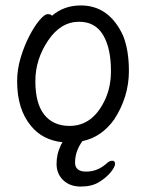

<svg xmlns="http://www.w3.org/2000/svg" viewBox="-20 -506 540 706"><path d="M371 96Q382 85 392.5 85Q403 85 403 96.5Q403 108 386.5 128Q370 148 343.5 164Q317 180 277 180Q237 180 212.5 156.5Q188 133 188 97Q188 61 202 32Q205 24 210 17Q136 9 94 -43Q43 -104 43 -207Q43 -251 56 -294Q69 -337 87.5 -373Q106 -409 125 -431.5Q144 -454 155 -454Q168 -454 171 -448Q215 -486 277 -486Q382 -486 433 -374Q454 -321 454 -245Q454 -150 400 -67Q354 -2 283 13Q256 50 256 92Q256 125 297 125Q338 125 371 96ZM236 -43Q322 -43 367 -141Q388 -187 388 -245Q388 -329 359 -377.5Q330 -426 271 -426Q203 -426 156.5 -356.5Q110 -287 110 -208Q110 -125 143 -84Q176 -43 236 -43Z"/></svg>

Font: LXGW WenKai Mono Lite
Style: Regular
Weight: 400
Monospace: yes
Designer: LXGW / Fontworks Inc.
Foundry: LXGW / Fontworks Inc.
Version: Version 1.520; June 14, 2025